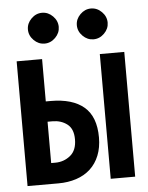

<svg xmlns="http://www.w3.org/2000/svg" viewBox="-51 -756 602 782"><g transform="rotate(-5 250.0 -365.0)"><path d="M150 -714Q175 -714 194 -695Q213 -676 213 -651Q213 -626 194 -607Q175 -588 150 -588Q125 -588 106 -607Q87 -626 87 -651Q87 -676 106 -695Q125 -714 150 -714ZM350 -714Q375 -714 394 -695Q413 -676 413 -651Q413 -626 394 -607Q375 -588 350 -588Q325 -588 306 -607Q287 -626 287 -651Q287 -676 306 -695Q325 -714 350 -714ZM470 -16H370V-526H470ZM30 -526H134V-353H154Q243 -353 290 -313Q337 -273 337 -188Q337 -147 324 -114.5Q311 -82 287 -60Q263 -38 229.5 -27Q196 -16 156 -16H30ZM151 -101Q186 -101 212.5 -122.5Q239 -144 239 -189Q239 -232 214 -251Q189 -270 154 -270H134V-101Z"/></g></svg>

Font: D2Coding
Style: Bold
Weight: 700
Monospace: yes
Designer: Yong-Rak Park; Jeong-Hwan Yoon; Sang-Min Lee;
Foundry: NHN Corporation
Version: Version 1.3.2; Build 20180524